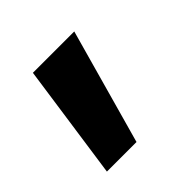

<svg xmlns="http://www.w3.org/2000/svg" viewBox="-86 -189 412 412"><g transform="rotate(-45 120.5 17.0)"><path d="M22 147.9 59.6 -114.3H185.1L111.8 147.9Z"/></g></svg>

Font: Inter Display Semi Bold
Style: Regular
Weight: 600
Designer: Rasmus Andersson
Foundry: rsms
Version: Version 4.000;git-37864ae